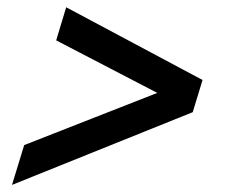

<svg xmlns="http://www.w3.org/2000/svg" viewBox="-20 -523 640 528"><path d="M510 -214.5 13 -14.5 46.5 -124 412.5 -267.5 134.5 -412 162 -503 537 -303Z"/></svg>

Font: Newsreader 6pt SemiBold
Style: Italic
Weight: 600
Italic angle: -17°
Designer: Hugues Gentile
Foundry: Production Type
Version: Version 1.003; ttfautohint (v1.8.3)